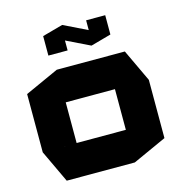

<svg xmlns="http://www.w3.org/2000/svg" viewBox="-106 -811 854 907"><g transform="rotate(-15 321.0 -358.0)"><path d="M200.6 -358.7V-518.5H532.5L607.3 -359.7V-358.7ZM109.4 0 34.6 -158.8V-159.8H441.3V0ZM34.6 -159.8V-443.7L199.6 -518.5H200.6V-159.8ZM441.3 0V-358.7H607.3V-74.9L442.3 0ZM178.6 -593.3V-687.6L272.7 -676.2V-593.3ZM393.9 -620.9V-708.1H487.3V-614.7ZM387.3 -586.2 178.6 -687.6V-688.6L278.3 -716.1H279.3L487.3 -614.7V-613.7L388.3 -586.2Z"/></g></svg>

Font: Foldit Thin
Style: Regular
Weight: 100
Designer: Sophia Tai
Foundry: Sophia Tai
Version: Version 1.003